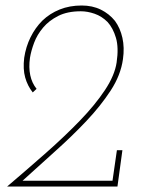

<svg xmlns="http://www.w3.org/2000/svg" viewBox="-20 -678 537 698"><path d="M62 -21Q120 -74 181 -128.5Q242 -183 294 -238Q346 -293 382.5 -349Q419 -405 427 -463Q433 -505 425 -540.5Q417 -576 398 -602Q377 -628 346.5 -643Q316 -658 277 -658Q233 -658 197 -643.5Q161 -629 134 -603Q108 -577 91 -542.5Q74 -508 68 -468Q63 -427 71.5 -396.5Q80 -366 99 -342L113 -355Q96 -376 90 -404.5Q84 -433 89 -468Q93 -493 104 -522.5Q115 -552 137 -578Q158 -603 191.5 -620Q225 -637 274 -637Q298 -637 324 -628Q350 -619 371 -598Q391 -576 401.5 -540.5Q412 -505 404 -451Q397 -404 361.5 -350.5Q326 -297 271 -240Q216 -183 147.5 -122.5Q79 -62 6 0H407L425 -132H405L389 -21Z"/></svg>

Font: Josefin Slab Thin ExtraLight
Style: Italic
Weight: 250
Italic angle: -12°
Version: Version 2.000